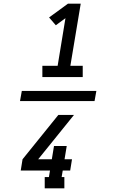

<svg xmlns="http://www.w3.org/2000/svg" viewBox="-20 -868 640 1056"><path d="M90 -312 100 -368H510L500 -312ZM213 -444V-506H297L340 -768L287 -729L250 -772L354 -848H424L367 -506H435V-444ZM226 168V106H249L255 70H94L104 8L301 -236H387L190 8H265L277 -65H347L335 8H376L366 70H325L319 106H334V168Z"/></svg>

Font: Iosevka Etoile
Style: Italic
Weight: 400
Italic angle: -9°
Designer: Belleve Invis
Foundry: Belleve Invis
Version: Version 22.1.2; ttfautohint (v1.8.4)